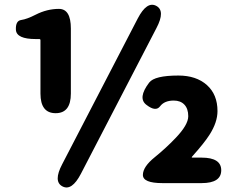

<svg xmlns="http://www.w3.org/2000/svg" viewBox="-20 -783 1013 821"><path d="M247 14Q207 -7 246 -81L569 -704Q608 -779 648 -758Q688 -737 649 -663L326 -40Q287 35 247 14ZM675 0Q591 0 591 -35Q591 -70 642 -111Q690 -150 730 -192Q785 -249 785 -286Q785 -318 768.5 -335.5Q752 -353 723 -353Q683 -353 664.5 -328.5Q646 -304 607 -334Q567 -363 618 -430Q641 -460 743 -460Q819 -460 864.5 -419.5Q910 -379 910 -308Q910 -260 876 -207Q854 -172 801 -113Q798 -109 803 -109H842Q926 -109 926 -55Q926 0 842 0ZM218 -299Q153 -299 153 -383V-611Q153 -616 148 -616H133Q51 -616 48 -655Q46 -694 70.5 -697.5Q95 -701 132 -720Q181 -745 232 -745Q283 -745 283 -661V-383Q283 -299 218 -299Z"/></svg>

Font: Resource Han Rounded JP Heavy
Style: Regular
Weight: 900
Designer: Cyano Hao (round all glyphs); Ryoko NISHIZUKA 西塚涼子 (kana, bopomofo & ideographs); Paul D. Hunt (Latin, Greek & Cyrillic)
Foundry: Cyano Hao
Version: 0.990